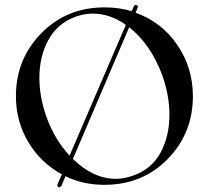

<svg xmlns="http://www.w3.org/2000/svg" viewBox="-20 -742 856 783"><path d="M533.2 -690.4H532.2Q637.7 -653.3 702.1 -560.1Q766.6 -466.8 766.6 -349.6Q766.6 -198.2 663.6 -93.3Q560.5 11.7 406.2 11.7Q317.4 11.7 247.1 -23.4L230.5 15.6Q229.5 17.6 227.5 19Q225.6 20.5 223.6 21.5H221.7Q213.9 21.5 213.9 12.7Q213.9 9.8 214.8 8.8L232.4 -31.2Q146.5 -77.1 95.7 -162.1Q44.9 -247.1 44.9 -349.6Q44.9 -501 148.4 -606.4Q252 -711.9 406.2 -711.9Q466.8 -711.9 516.6 -696.3L526.4 -716.8Q528.3 -721.7 533.2 -721.7Q542 -721.7 542 -713.9Q542 -710.9 541 -710ZM169.9 -263.7Q204.1 -170.9 263.7 -107.4L493.2 -640.6Q428.7 -686.5 358.4 -686.5Q323.2 -686.5 288.1 -673.8Q213.9 -646.5 177.2 -579.1Q140.6 -511.7 140.6 -424.8Q140.6 -345.7 169.9 -263.7ZM524.4 -26.4Q598.6 -52.7 634.8 -119.6Q670.9 -186.5 670.9 -274.4Q670.9 -353.5 641.6 -435.5Q594.7 -561.5 506.8 -630.9L277.3 -93.8Q360.4 -12.7 453.1 -12.7Q486.3 -12.7 524.4 -26.4Z"/></svg>

Font: Olivea
Style: LigaturesFont
Weight: 400
Designer: Achmad Aprilia Pratama
Version: Version 001.000